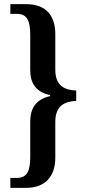

<svg xmlns="http://www.w3.org/2000/svg" viewBox="-20 -780 418 927"><path d="M30 127H106C199 127 247 71 247 -19V-191C247 -271 293 -290 348 -293V-343C293 -345 247 -365 247 -443V-616C247 -708 199 -760 106 -760H30V-713H62C112 -713 126 -678 126 -611V-441C126 -377 155 -335 222 -321V-316C155 -301 126 -258 126 -194V-23C126 43 112 79 62 79H30Z"/></svg>

Font: Noto Serif Armenian Condensed SemiBold
Style: Regular
Weight: 600
Width: 3
Designer: Monotype Design Team
Foundry: Monotype Imaging Inc.
Version: Version 2.008